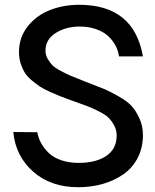

<svg xmlns="http://www.w3.org/2000/svg" viewBox="-20 -780 653 810"><path d="M310.1 9.8Q193.8 9.8 119.6 -56.2Q45.4 -122.1 36.1 -223.1L137.2 -222.2Q142.1 -196.8 154.1 -175Q166 -153.3 186.3 -134Q206.5 -114.7 239 -103.8Q271.5 -92.8 313 -92.8Q383.8 -92.8 427.7 -121.8Q471.7 -150.9 472.2 -207Q472.7 -231 461.4 -251.2Q450.2 -271.5 437 -284.2Q423.8 -296.9 394.8 -311.3Q365.7 -325.7 348.9 -332Q332 -338.4 294.9 -351.6Q284.7 -355 279.8 -356.9Q250.5 -367.7 233.4 -374.3Q216.3 -380.9 189.9 -392.8Q163.6 -404.8 147.9 -415.3Q132.3 -425.8 113.5 -441.4Q94.7 -457 84.5 -473.6Q74.2 -490.2 67.1 -512.5Q60.1 -534.7 60.1 -560.1Q60.1 -622.1 96.7 -668.5Q133.3 -714.8 190.2 -737.3Q247.1 -759.8 314 -759.8Q544.9 -759.8 583 -542H481.9Q479 -565.9 467.3 -587.9Q455.6 -609.9 435.8 -628.2Q416 -646.5 385 -657.2Q354 -668 315.9 -668Q258.3 -668 215.1 -640.9Q171.9 -613.8 171.9 -565.9Q171.9 -547.4 181.6 -531Q191.4 -514.6 201.4 -504.4Q211.4 -494.1 237.8 -480.2Q264.2 -466.3 276.4 -461.2Q288.6 -456.1 323.2 -442.4Q333.5 -438 338.9 -436Q345.2 -433.6 357.9 -428.7Q400.4 -412.6 422.9 -403.1Q445.3 -393.6 481.2 -373Q517.1 -352.5 535.4 -332.5Q553.7 -312.5 568.4 -280.3Q583 -248 583 -210Q583 -156.7 561 -114.3Q539.1 -71.8 501.2 -45.2Q463.4 -18.6 414.6 -4.4Q365.7 9.8 310.1 9.8Z"/></svg>

Font: Oakes Grotesk Medium
Style: Regular
Weight: 500
Designer: Samuel Oakes
Foundry: Samuel Oakes
Version: Version 1.000;PS 001.000;hotconv 1.0.88;makeotf.lib2.5.64775